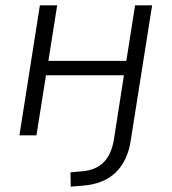

<svg xmlns="http://www.w3.org/2000/svg" viewBox="-20 -509 645 722"><path d="M246 193 245 139 290 135Q339 131 368.5 102.5Q398 74 408 18L446 -226H153L117 0H53L130 -489H195L162 -280H455L488 -489H552L472 17Q466 58 451 89Q436 120 413.5 141Q391 162 361 174Q331 186 292 189Z"/></svg>

Font: Nunito Sans 10pt Light
Style: Italic
Weight: 300
Italic angle: -9°
Designer: Vernon Adams
Foundry: Vernon Adams
Version: Version 3.101;gftools[0.9.27]